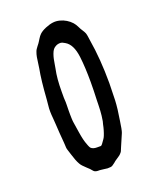

<svg xmlns="http://www.w3.org/2000/svg" viewBox="-126 -738 668 815"><g transform="rotate(-20 207.5 -330.0)"><path d="M214.8 -568.4Q202.6 -569.3 193.1 -564.9Q183.6 -560.5 178.2 -553.7Q172.9 -546.9 168.7 -535.2Q164.6 -523.4 162.8 -514.6Q161.1 -505.9 158.7 -491.9Q156.2 -478 155.3 -472.2Q146.5 -432.1 146.5 -371.6Q146.5 -362.3 146.5 -360.8Q146.5 -357.9 146.5 -354.5Q146 -347.7 147.5 -325.7Q147.5 -325.7 147.5 -314Q147.9 -308.1 147 -287.6Q147 -278.8 147 -267.6Q147 -256.8 147.5 -249.5Q147.9 -238.3 149.4 -230Q150.9 -219.7 153.1 -206.3Q155.3 -192.9 156.2 -186.5Q162.1 -147 170.9 -126Q171.4 -124.5 172.6 -121.3Q173.8 -118.2 174.8 -116Q175.8 -113.8 177.2 -111.1Q178.7 -108.4 180.2 -106.9Q189 -98.6 206.5 -98.6Q208 -98.6 209.5 -98.6Q210.9 -98.6 212.4 -98.6Q213.4 -98.6 214.8 -98.6Q215.3 -98.6 216.3 -98.6Q216.8 -98.6 217.3 -98.6Q217.8 -98.6 218.3 -98.6Q218.8 -98.6 219.2 -98.6Q219.2 -98.6 219.7 -98.6Q220.2 -98.6 220.7 -98.6Q221.2 -98.6 221.7 -98.6Q222.2 -98.6 222.2 -98.6Q222.7 -98.6 223.1 -98.6Q223.1 -98.6 223.6 -98.6Q224.1 -98.6 224.1 -98.6Q228.5 -98.6 244.1 -122.6Q248 -128.4 250.5 -134.8Q252.9 -141.1 254.6 -145.8Q256.3 -150.4 258.5 -158.2Q260.7 -166 261.5 -169.4Q262.2 -172.9 264.4 -182.6Q266.6 -192.4 267.6 -194.8Q269.5 -205.6 271 -218.3Q272.5 -231 272.9 -240Q273.4 -249 273.9 -264.4Q274.4 -279.8 274.4 -286.6Q276.4 -330.6 276.4 -369.1Q276.4 -434.6 270.5 -483.9Q263.2 -543.5 231.4 -561Q218.8 -568.4 214.8 -568.4ZM211.4 -660.6Q226.1 -662.6 241.7 -658.7Q257.3 -654.8 270.5 -646.7Q283.7 -638.7 293.9 -627.4Q297.9 -623 301 -617.9Q304.2 -612.8 308.3 -604.7Q312.5 -596.7 313.5 -594.7Q314.9 -592.3 318.4 -586.9Q321.8 -581.5 324.2 -577.4Q326.7 -573.2 328.1 -569.3Q329.6 -564.9 330.6 -559.3Q331.5 -553.7 332.5 -546.9Q334 -536.6 334 -536.1Q349.1 -446.3 349.1 -336.9Q348.6 -297.9 347.2 -260.3Q345.7 -224.6 336.4 -168.9Q335.9 -166 334.2 -155.5Q332.5 -145 331.8 -140.4Q331.1 -135.7 329.1 -127.9Q327.1 -120.1 324.2 -114.3Q320.8 -106 314 -90.6Q307.1 -75.2 304.2 -67.9Q303.2 -66.4 300.8 -59.8Q298.3 -53.2 296.4 -49.1Q294.4 -44.9 291.5 -42Q288.1 -37.6 282.7 -33.4Q277.3 -29.3 270.3 -24.9Q263.2 -20.5 260.3 -18.1Q258.8 -16.6 252.7 -11.7Q246.6 -6.8 241.9 -3.9Q237.3 -1 232.9 -0.5Q223.1 0.5 218.3 0.2Q213.4 0 203.4 -1.7Q193.4 -3.4 189 -3.4Q187 -3.9 182.9 -3.9Q178.7 -3.9 176 -3.9Q173.3 -3.9 169.9 -4.6Q166.5 -5.4 164.1 -6.3Q160.6 -7.8 158 -10.5Q155.3 -13.2 152.1 -17.1Q148.9 -21 147.5 -22.5Q144 -25.9 135.5 -33.7Q127 -41.5 121.1 -47.9Q115.2 -54.2 111.8 -60.5Q106.4 -69.8 101.8 -82Q97.2 -94.2 92.5 -109.4Q87.9 -124.5 85.4 -131.8Q83.5 -137.2 83 -143.3Q82.5 -149.4 82.3 -157.2Q82 -165 81.5 -168.9Q77.6 -212.4 75.7 -249.5Q75.7 -258.3 73.7 -277.8Q71.8 -297.4 71.8 -308.1Q71.8 -310.1 71.8 -312.5Q71.3 -319.8 73.5 -340.3Q75.7 -360.8 75.7 -363.8Q81.5 -448.7 90.8 -497.1Q92.3 -504.9 94 -519.5Q95.7 -534.2 97.9 -546.4Q100.1 -558.6 104 -568.4Q105.5 -573.2 108.6 -578.1Q111.8 -583 116.7 -589.4Q121.6 -595.7 123.5 -598.1Q125.5 -601.1 129.2 -606.7Q132.8 -612.3 135.3 -616.5Q137.7 -620.6 141.4 -625.5Q145 -630.4 148.4 -633.3Q158.7 -643.1 177.5 -650.9Q196.3 -658.7 211.4 -660.6Z"/></g></svg>

Font: LaylaThuluth
Style: Regular
Weight: 400
Version: Version 2.0